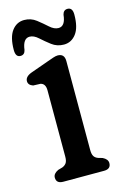

<svg xmlns="http://www.w3.org/2000/svg" viewBox="-97 -640 436 685"><g transform="rotate(-15 121.0 -297.0)"><path d="M171.5 -413V-85Q171.5 -68.5 176.5 -61Q181.5 -53.5 191.5 -50L207 -45.5Q225.5 -36.5 225.5 -22Q225.5 0 200 0H49.5Q24 0 24 -22Q24 -36.5 43 -45.5L59 -50Q68.5 -53.5 74 -61Q79.5 -68.5 79.5 -85V-329.5Q79.5 -354.5 61.5 -358.5L34.5 -359.5Q17 -365.5 17 -380Q17 -396.5 40.5 -405.5L105 -428.5Q119 -433.5 129.2 -437Q139.5 -440.5 146.5 -440.5Q171.5 -440.5 171.5 -413ZM179 -472Q153.5 -472 134.2 -486.8Q115 -501.5 98.8 -516.2Q82.5 -531 67 -531Q42.5 -531 37.5 -490Q34 -473 18.5 -473Q0.5 -473 0.5 -499.5Q0.5 -546.5 18 -570Q35.5 -593.5 63.5 -593.5Q88.5 -593.5 107.8 -578.5Q127 -563.5 143.2 -548.8Q159.5 -534 175.5 -534Q200.5 -534 204.5 -575.5Q208.5 -592 223.5 -592Q242 -592 242 -566Q242 -518.5 224.2 -495.2Q206.5 -472 179 -472Z"/></g></svg>

Font: Fraunces 144pt S100
Style: Regular
Weight: 400
Version: Version 1.000; ttfautohint (v1.8.3)